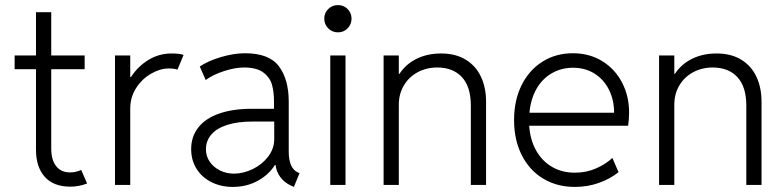

<svg xmlns="http://www.w3.org/2000/svg" viewBox="-20 -735 3117 763"><path d="M123 -141.6V-460H38.1V-514.6H123V-686.5H183.6V-514.6H316.4V-460H183.6V-144.5Q183.6 -99.6 203.1 -74.7Q222.7 -49.8 258.8 -49.8Q281.7 -49.8 302.7 -59.6L326.2 -5.9Q293.9 6.8 259.8 6.8Q192.4 6.8 157.5 -32.7Q122.6 -72.3 123 -141.6Z M437 -514.6H497.6V-428.7H500.5Q527.8 -471.2 569.8 -496.8Q611.8 -522.5 661.6 -522.5Q694.8 -522.5 709.5 -516.6L685.1 -458Q675.3 -462.9 649.9 -462.9Q616.7 -462.9 581.1 -442.6Q545.4 -422.4 521.5 -386Q497.6 -349.6 497.6 -303.7V0H437Z M739.7 -142.6Q739.7 -191.9 767.8 -228Q795.9 -264.2 850.1 -283.4Q904.3 -302.7 981 -302.7H1068.8V-333Q1068.8 -369.6 1060.8 -398.4Q1052.7 -427.2 1026.4 -447Q1000 -466.8 949.7 -466.8Q914.6 -466.8 870.6 -452.6Q826.7 -438.5 797.4 -417L773.9 -470.7Q808.1 -493.7 858.9 -508.5Q909.7 -523.4 953.6 -523.4Q1049.3 -523.4 1088.1 -471.9Q1127 -420.4 1127.4 -333V-134.8Q1127 -66.4 1163.6 -49.8L1170.4 -46.9L1147.9 7.8L1135.3 2Q1109.9 -9.8 1094 -31.2Q1078.1 -52.7 1075.2 -79.1H1072.3Q1048.3 -40.5 1004.2 -16.4Q960 7.8 904.8 7.8Q858.4 7.8 820.6 -11Q782.7 -29.8 761.2 -64Q739.7 -98.1 739.7 -142.6ZM910.6 -44.9Q948.2 -45.4 985.1 -63.5Q1022 -81.5 1045.9 -113Q1069.8 -144.5 1069.8 -182.6V-252H983.9Q924.8 -252 883.3 -238.8Q841.8 -225.6 820.3 -200.9Q798.8 -176.3 798.3 -142.6Q798.3 -114.3 813.5 -92.3Q828.6 -70.3 854.2 -57.6Q879.9 -44.9 910.6 -44.9Z M1292.5 -514.6H1353V0H1292.5ZM1268.6 -661.1Q1268.6 -683.6 1284.4 -699.2Q1300.3 -714.8 1323.2 -714.8Q1345.7 -714.8 1361.3 -699.2Q1377 -683.6 1377 -661.1Q1377 -638.2 1361.3 -622.3Q1345.7 -606.4 1323.2 -606.4Q1300.3 -606.4 1284.4 -622.3Q1268.6 -638.2 1268.6 -661.1Z M1504.4 -514.6H1564.9V-441.4H1567.4Q1592.3 -480 1635.3 -501.2Q1678.2 -522.5 1732.9 -522.5Q1791 -522.5 1831.3 -497.6Q1871.6 -472.7 1891.6 -429.4Q1911.6 -386.2 1911.6 -331.1V0H1851.1V-317.4Q1850.6 -390.6 1815.7 -428.5Q1780.8 -466.3 1718.3 -466.8Q1674.8 -466.8 1639.9 -448Q1605 -429.2 1585 -395.5Q1564.9 -361.8 1564.9 -319.3V0H1504.4Z M2022.9 -257.8Q2022.9 -336.9 2053 -397Q2083 -457 2136 -490.2Q2189 -523.4 2256.3 -523.4Q2322.8 -523.4 2373.8 -491.7Q2424.8 -460 2452.4 -406.2Q2480 -352.5 2480 -288.1Q2480 -274.4 2478.8 -259Q2477.5 -243.7 2476.1 -235.4H2083Q2086.9 -178.7 2110.8 -136.5Q2134.8 -94.2 2174.3 -71.5Q2213.9 -48.8 2264.2 -48.8Q2310.5 -48.8 2349.1 -65.9Q2387.7 -83 2413.6 -107.4L2438 -50.8Q2405.3 -24.4 2360.4 -8.3Q2315.4 7.8 2264.2 7.8Q2193.4 7.8 2138.7 -25.1Q2084 -58.1 2053.5 -118.4Q2022.9 -178.7 2022.9 -257.8ZM2420.4 -287.1Q2420.4 -337.4 2400.1 -378.2Q2379.9 -418.9 2342.8 -442.4Q2305.7 -465.8 2257.3 -465.8Q2211.4 -465.8 2173.6 -444.3Q2135.7 -422.9 2112.3 -382.3Q2088.9 -341.8 2084 -287.1Z M2599.1 -514.6H2659.7V-441.4H2662.1Q2687 -480 2730 -501.2Q2772.9 -522.5 2827.6 -522.5Q2885.7 -522.5 2926 -497.6Q2966.3 -472.7 2986.3 -429.4Q3006.3 -386.2 3006.3 -331.1V0H2945.8V-317.4Q2945.3 -390.6 2910.4 -428.5Q2875.5 -466.3 2813 -466.8Q2769.5 -466.8 2734.6 -448Q2699.7 -429.2 2679.7 -395.5Q2659.7 -361.8 2659.7 -319.3V0H2599.1Z"/></svg>

Font: Reddit Sans Fudge Light
Style: Regular
Weight: 300
Designer: Stephen Hutchings
Foundry: Reddit
Version: Version 1.013